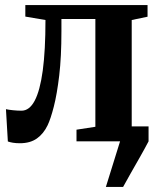

<svg xmlns="http://www.w3.org/2000/svg" viewBox="-20 -558 632 758"><path d="M398 180 454 0 447 -59H566.5V0Q550.5 30.5 532 63Q513.5 95.5 496.2 125.8Q479 156 466 180ZM58.5 7.5Q43 7.5 31 5.5Q19 3.5 11 0.5L3.5 -127Q14 -124.5 31.5 -122.8Q49 -121 65 -121Q96 -121 117 -160.5Q138 -200 148.8 -279.5Q159.5 -359 159.5 -479L80 -492.5V-538H562.5V-492L500 -479V-57.5L564.5 -46V0H282V-46L356.5 -57.5V-483H222.5V-434.5Q222.5 -333.5 213.8 -259.8Q205 -186 192.5 -137.2Q180 -88.5 168 -63.5Q152 -30 125.5 -11.2Q99 7.5 58.5 7.5Z"/></svg>

Font: Merriweather 60pt
Style: Bold
Weight: 700
Version: Version 2.100